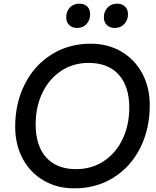

<svg xmlns="http://www.w3.org/2000/svg" viewBox="-20 -1017 855 1050"><path d="M63 -324Q63 -452 115 -555.5Q167 -659 261 -718.5Q355 -778 476 -778Q570 -778 643.5 -735Q717 -692 758 -615.5Q799 -539 799 -441Q799 -313 747.5 -209.5Q696 -106 602 -46.5Q508 13 386 13Q292 13 218.5 -30Q145 -73 104 -149.5Q63 -226 63 -324ZM396 -92Q482 -92 548.5 -136.5Q615 -181 651 -257.5Q687 -334 687 -428Q687 -545 629 -609Q571 -673 465 -673Q379 -673 313 -628.5Q247 -584 211 -507.5Q175 -431 175 -337Q175 -220 232.5 -156Q290 -92 396 -92ZM342 -922Q342 -954 361.5 -975.5Q381 -997 414 -997Q441 -997 457 -981.5Q473 -966 473 -939Q473 -908 453.5 -886Q434 -864 401 -864Q375 -864 358.5 -880Q342 -896 342 -922ZM621 -997Q647 -997 663.5 -981.5Q680 -966 680 -939Q680 -908 660 -886Q640 -864 607 -864Q581 -864 564.5 -880Q548 -896 548 -922Q548 -954 568 -975.5Q588 -997 621 -997Z"/></svg>

Font: Application Medium
Style: Italic
Weight: 500
Italic angle: -12°
Designer: Wei Huang
Foundry: Wei Huang
Version: Version 0.012